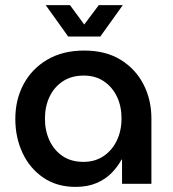

<svg xmlns="http://www.w3.org/2000/svg" viewBox="-20 -720 678 752"><path d="M276 12Q203 12 150 -24Q97 -60 68.5 -120.5Q40 -181 40 -254Q40 -330 72.5 -390.5Q105 -451 165.5 -486.5Q226 -522 310 -522Q393 -522 451.5 -486.5Q510 -451 541.5 -390.5Q573 -330 573 -256V0H458V-95H456Q441 -67 417 -42.5Q393 -18 358 -3Q323 12 276 12ZM307 -86Q352 -86 385.5 -108.5Q419 -131 437.5 -169.5Q456 -208 456 -256Q456 -304 438 -341.5Q420 -379 387 -401.5Q354 -424 308 -424Q260 -424 226 -401.5Q192 -379 174 -341Q156 -303 156 -255Q156 -208 174 -169.5Q192 -131 225.5 -108.5Q259 -86 307 -86ZM247 -577 159 -700H254L310 -624L367 -700H461L373 -577Z"/></svg>

Font: MuseoModerno Thin Medium
Style: Regular
Weight: 500
Version: Version 1.003